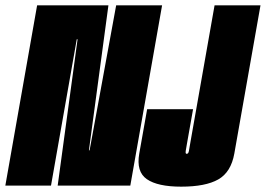

<svg xmlns="http://www.w3.org/2000/svg" viewBox="-65 -695 996 719"><path d="M-45 0 74 -675H341L268 -132H270.5L370 -675H542L423 0H151L225.5 -548H222.5L126 0ZM613.5 4Q525.5 4 485 -24Q444.5 -52 456.5 -120L486 -286H658L636 -162Q632.5 -141 630.5 -130Q629 -122 632 -119.5Q633 -119 634.5 -119Q640.5 -119 642.5 -130Q644.5 -141 648 -162L738.5 -675H910.5L812.5 -120Q800 -50 752.2 -23Q704.5 4 613.5 4Z"/></svg>

Font: Anybody UltraCondensed Black
Style: Italic
Weight: 900
Width: 1
Italic angle: -10°
Designer: Tyler Finck
Foundry: Etcetera Type Company
Version: Version 1.010; ttfautohint (v1.8.3) -l 8 -r 50 -G 200 -x 14 